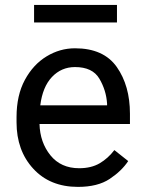

<svg xmlns="http://www.w3.org/2000/svg" viewBox="-20 -729 570 759"><path d="M486.8 -92.3Q460.9 -53.2 413.6 -21.7Q366.2 9.8 288.1 9.8Q177.7 9.8 111.6 -62Q45.4 -133.8 45.4 -245.6V-266.1Q45.4 -352.5 78.4 -413.3Q111.3 -474.1 164.1 -506.1Q216.8 -538.1 276.4 -538.1Q389.6 -538.1 441.7 -464.1Q493.7 -390.1 493.7 -279.3V-238.8H136.2Q138.2 -166 179.4 -115Q220.7 -64 293 -64Q340.8 -64 374 -83.5Q407.2 -103 432.1 -135.7ZM276.4 -463.9Q222.7 -463.9 185.5 -424.8Q148.4 -385.7 139.2 -312.5H403.3V-319.3Q399.9 -372.1 372.8 -418Q345.7 -463.9 276.4 -463.9ZM442.4 -709.5V-640.1H114.7V-709.5Z"/></svg>

Font: Roboto21382017
Style: Regular
Weight: 400
Designer: Christian Robertson
Foundry: Google
Version: Version 2.138; 2017